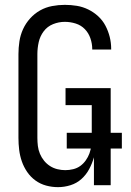

<svg xmlns="http://www.w3.org/2000/svg" viewBox="-20 -763 540 791"><path d="M219 8Q194 8 170 1.5Q146 -5 126 -19.5Q106 -34 92 -54.5Q78 -75 70 -98Q62 -121 59 -145.5Q56 -170 56 -195V-540Q56 -566 60 -592.5Q64 -619 75 -643Q86 -667 104 -687Q122 -707 145 -720Q168 -733 194.5 -738Q221 -743 247 -743Q272 -743 296.5 -739Q321 -735 343.5 -724Q366 -713 384.5 -696Q403 -679 414.5 -657Q426 -635 432 -611Q438 -587 438 -562V-559H360V-561Q360 -583 352.5 -605Q345 -627 329.5 -643Q314 -659 292 -666Q270 -673 247 -673Q222 -673 198.5 -663.5Q175 -654 160 -634Q145 -614 139.5 -589.5Q134 -565 134 -540V-195Q134 -178 136 -161.5Q138 -145 144.5 -129.5Q151 -114 161.5 -101Q172 -88 186 -79Q200 -70 216.5 -66Q233 -62 249 -62Q265 -62 281.5 -66Q298 -70 311 -79.5Q324 -89 333.5 -102.5Q343 -116 348.5 -131Q354 -146 356 -162.5Q358 -179 358 -195V-330H250V-400H436V0H367V-115Q360 -90 347.5 -66.5Q335 -43 315.5 -25.5Q296 -8 270.5 0Q245 8 219 8ZM255 -151V-216H482V-151Z"/></svg>

Font: Iosevka Fuck
Style: Regular
Weight: 400
Monospace: yes
Designer: Belleve Invis
Foundry: Belleve Invis
Version: Version 28.0.7; ttfautohint (v1.8.3)